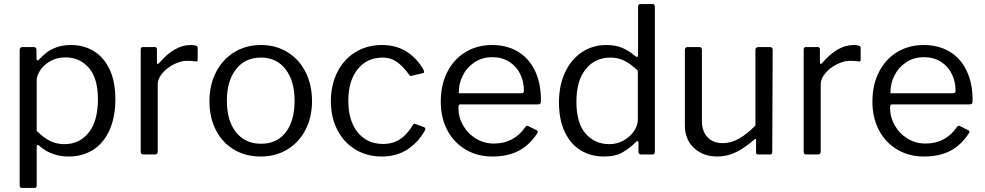

<svg xmlns="http://www.w3.org/2000/svg" viewBox="-20 -762 4858 947"><path d="M160 -515V-473Q160 -464 165 -464Q168 -464 173 -469Q194 -490 210 -503Q226 -516 257 -528Q288 -540 330 -540Q393 -540 442.5 -510Q492 -480 520.5 -420Q549 -360 549 -273Q549 -185 520.5 -121Q492 -57 440 -23.5Q388 10 319 10Q236 10 177 -40Q170 -47 166 -47Q161 -47 161 -34V152Q161 165 150 165H88Q77 165 77 152V-514Q77 -522 80.5 -526Q84 -530 93 -530H146Q160 -530 160 -515ZM297 -51Q372 -51 417.5 -108Q463 -165 463 -272Q463 -376 418 -427.5Q373 -479 302 -479Q262 -479 230 -461.5Q198 -444 179.5 -417Q161 -390 161 -364V-117Q193 -84 225.5 -67.5Q258 -51 297 -51Z M674 -13V-517Q674 -530 685 -530H743Q754 -530 754 -519V-454Q754 -448 757.5 -447Q761 -446 765 -451Q841 -540 920 -540Q955 -540 955 -527V-467Q955 -457 946 -459Q928 -462 901 -462Q872 -462 838 -445Q804 -428 781 -401Q758 -374 758 -346V-15Q758 0 743 0H688Q674 0 674 -13Z M1013 -262Q1013 -343 1045.5 -406Q1078 -469 1135.5 -504.5Q1193 -540 1267 -540Q1341 -540 1398.5 -504.5Q1456 -469 1487.5 -406Q1519 -343 1519 -263Q1519 -184 1487 -122Q1455 -60 1397.5 -25Q1340 10 1266 10Q1191 10 1133.5 -24.5Q1076 -59 1044.5 -121Q1013 -183 1013 -262ZM1433 -265Q1433 -363 1388.5 -420.5Q1344 -478 1267 -478Q1189 -478 1144 -420.5Q1099 -363 1099 -265Q1099 -167 1144 -110Q1189 -53 1268 -53Q1346 -53 1389.5 -109.5Q1433 -166 1433 -265Z M2070 -416 2072 -408Q2072 -402 2065 -401L2010 -388L2007 -387Q2002 -387 1997 -395Q1965 -438 1935.5 -458Q1906 -478 1868 -478Q1790 -478 1744 -420.5Q1698 -363 1698 -265Q1698 -166 1744.5 -109Q1791 -52 1870 -52Q1917 -52 1952.5 -75Q1988 -98 2017 -146Q2020 -151 2023 -151.5Q2026 -152 2030 -150L2073 -134Q2080 -131 2077 -121Q2046 -63 1992 -26.5Q1938 10 1863 10Q1790 10 1733 -24.5Q1676 -59 1644 -121Q1612 -183 1612 -263Q1612 -343 1644 -406.5Q1676 -470 1733.5 -505Q1791 -540 1863 -540Q1936 -540 1987.5 -506Q2039 -472 2070 -416Z M2416 -54Q2516 -54 2572 -137Q2576 -141 2579 -141.5Q2582 -142 2586 -140L2628 -119Q2636 -114 2630 -105Q2591 -45 2537 -17.5Q2483 10 2408 10Q2335 10 2277 -24Q2219 -58 2186.5 -119.5Q2154 -181 2154 -260Q2154 -345 2187 -408.5Q2220 -472 2277.5 -506Q2335 -540 2407 -540Q2479 -540 2533.5 -508Q2588 -476 2618 -414.5Q2648 -353 2648 -269V-265Q2648 -256 2645 -251.5Q2642 -247 2633 -247H2250Q2241 -247 2241 -232Q2241 -184 2264.5 -143Q2288 -102 2328 -78Q2368 -54 2416 -54ZM2547 -302Q2558 -302 2561 -304.5Q2564 -307 2564 -316Q2564 -360 2545.5 -397.5Q2527 -435 2491.5 -457.5Q2456 -480 2409 -480Q2358 -480 2320 -454.5Q2282 -429 2262 -388.5Q2242 -348 2243 -302Z M3129 -14V-57Q3129 -66 3124 -66Q3121 -66 3116 -61Q3086 -31 3050.5 -10.5Q3015 10 2959 10Q2895 10 2845 -20Q2795 -50 2766 -110.5Q2737 -171 2737 -257Q2737 -341 2767 -405Q2797 -469 2850 -504.5Q2903 -540 2971 -540Q3016 -540 3049 -526Q3082 -512 3111 -487Q3119 -481 3122 -481Q3127 -481 3127 -494V-729Q3127 -742 3138 -742H3199Q3210 -742 3210 -729V-16Q3210 -7 3207 -3.5Q3204 0 3194 0H3143Q3129 0 3129 -14ZM2991 -478Q2915 -478 2869 -421Q2823 -364 2823 -260Q2823 -155 2868.5 -103Q2914 -51 2985 -51Q3024 -51 3056.5 -69.5Q3089 -88 3107.5 -116Q3126 -144 3126 -172V-413Q3094 -445 3061.5 -461.5Q3029 -478 2991 -478Z M3706 -143V-516Q3706 -530 3722 -530H3777Q3791 -530 3791 -516L3789 -13Q3789 0 3778 0H3720Q3709 0 3709 -11V-70Q3709 -82 3700 -73Q3646 -27 3604 -8.5Q3562 10 3518 10Q3448 10 3403 -32Q3358 -74 3358 -143V-515Q3358 -530 3373 -530H3429Q3442 -530 3442 -516V-165Q3442 -115 3469.5 -85.5Q3497 -56 3545 -56Q3586 -56 3625.5 -78.5Q3665 -101 3706 -143Z M3944 -13V-517Q3944 -530 3955 -530H4013Q4024 -530 4024 -519V-454Q4024 -448 4027.5 -447Q4031 -446 4035 -451Q4111 -540 4190 -540Q4225 -540 4225 -527V-467Q4225 -457 4216 -459Q4198 -462 4171 -462Q4142 -462 4108 -445Q4074 -428 4051 -401Q4028 -374 4028 -346V-15Q4028 0 4013 0H3958Q3944 0 3944 -13Z M4545 -54Q4645 -54 4701 -137Q4705 -141 4708 -141.5Q4711 -142 4715 -140L4757 -119Q4765 -114 4759 -105Q4720 -45 4666 -17.5Q4612 10 4537 10Q4464 10 4406 -24Q4348 -58 4315.5 -119.5Q4283 -181 4283 -260Q4283 -345 4316 -408.5Q4349 -472 4406.5 -506Q4464 -540 4536 -540Q4608 -540 4662.5 -508Q4717 -476 4747 -414.5Q4777 -353 4777 -269V-265Q4777 -256 4774 -251.5Q4771 -247 4762 -247H4379Q4370 -247 4370 -232Q4370 -184 4393.5 -143Q4417 -102 4457 -78Q4497 -54 4545 -54ZM4676 -302Q4687 -302 4690 -304.5Q4693 -307 4693 -316Q4693 -360 4674.5 -397.5Q4656 -435 4620.5 -457.5Q4585 -480 4538 -480Q4487 -480 4449 -454.5Q4411 -429 4391 -388.5Q4371 -348 4372 -302Z"/></svg>

Font: Libre Franklin
Style: Regular
Weight: 400
Designer: Pablo Impallari, Rodrigo Fuenzalida
Foundry: Impallari Type
Version: Version 1.002; ttfautohint (v1.5)